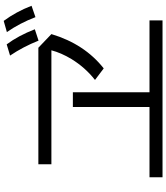

<svg xmlns="http://www.w3.org/2000/svg" viewBox="49 -956 892 1030"><g transform="rotate(-90 495.0 -441.0)"><path d="M436 -496.1H515.1V-85H900.4V-15.1H59.1V-85H436ZM128.9 -681.2H753.9L827.1 -611.3Q773.9 -433.6 643.1 -330.6L581.1 -377.4Q647.9 -429.7 693.4 -503.9Q726.1 -558.1 740.2 -611.3H128.9ZM792 -680.2Q759.3 -762.7 711.9 -833L772 -851.1Q818.4 -789.1 853 -700.2ZM918 -696.8Q886.2 -780.3 837.9 -850.1L897.9 -867.2Q947.3 -800.3 979 -717.8Z"/></g></svg>

Font: FORM UDPGothic
Style: Regular
Weight: 400
Foundry: Pronama LLC
Version: Version 1.05101